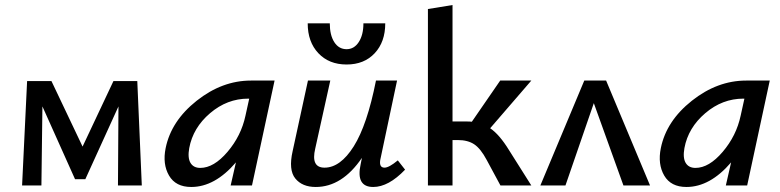

<svg xmlns="http://www.w3.org/2000/svg" viewBox="-20 -739 3108 765"><path d="M545 0H450L452 -315L320 -25H279L149 -315L145 0H68L88 -416H185L309 -155L432 -416H527Z M980 -418H1074L984 0H899L920 -92Q836 6 742 6Q680 6 653.5 -39.5Q627 -85 640 -149Q662 -257 763.5 -337.5Q865 -418 980 -418ZM778 -70Q832 -70 886.5 -134Q941 -198 958 -278L973 -346H969Q885 -346 817 -288Q749 -230 734 -149Q727 -110 739 -90Q751 -70 778 -70Z M1206 -646H1294Q1294 -599 1312 -571Q1330 -543 1361 -543Q1391 -543 1409.5 -571.5Q1428 -600 1428 -646H1515Q1515 -572 1473 -527Q1431 -482 1361 -482Q1291 -482 1248.5 -527Q1206 -572 1206 -646ZM1565 -100 1594 -63Q1528 6 1467 6Q1397 6 1417 -85L1422 -110Q1343 6 1238 6Q1184 6 1156.5 -28Q1129 -62 1146 -137L1207 -418H1296L1236 -147Q1218 -71 1273 -71Q1336 -71 1389.5 -156Q1443 -241 1478 -418H1562L1497 -111Q1487 -71 1512 -71Q1530 -71 1565 -100Z M1933 -228Q1970 -203 2008 -141L2097 0H1974L1919 -102Q1895 -147 1869.5 -164Q1844 -181 1804 -181H1783V0H1685V-703L1783 -719V-255H1837Q1853 -255 1860 -254L1973 -418H2097Z M2570 0H2464L2346 -328L2233 0H2133L2308 -418H2395Z M2953 -418H3047L2957 0H2872L2893 -92Q2809 6 2715 6Q2653 6 2626.5 -39.5Q2600 -85 2613 -149Q2635 -257 2736.5 -337.5Q2838 -418 2953 -418ZM2751 -70Q2805 -70 2859.5 -134Q2914 -198 2931 -278L2946 -346H2942Q2858 -346 2790 -288Q2722 -230 2707 -149Q2700 -110 2712 -90Q2724 -70 2751 -70Z"/></svg>

Font: EauTestInfant Semibold
Style: Italic
Weight: 600
Italic angle: -12°
Designer: Christian Thalmann (Catharsis Fonts)
Version: Version 0.001;PS 000.001;hotconv 1.0.88;makeotf.lib2.5.64775